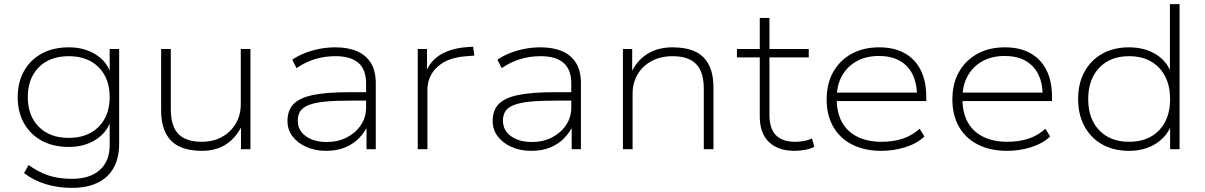

<svg xmlns="http://www.w3.org/2000/svg" viewBox="-20 -725 5855 933"><path d="M329 188Q263 188 203 170Q143 152 97 116L119 77Q153 101 186 116Q219 131 255 137.5Q291 144 330 144Q417 144 465 101Q513 58 513 -20V-139H518Q500 -81 445 -46Q390 -11 315 -11Q239 -11 183.5 -41Q128 -71 97 -125.5Q66 -180 66 -253Q66 -326 97 -380.5Q128 -435 183.5 -465Q239 -495 315 -495Q390 -495 445.5 -460Q501 -425 519 -365H513V-487H559V-27Q559 42 532.5 90Q506 138 454.5 163Q403 188 329 188ZM314 -55Q406 -55 459.5 -109Q513 -163 513 -253Q513 -344 459.5 -398Q406 -452 314 -452Q222 -452 168.5 -398Q115 -344 115 -253Q115 -163 168.5 -109Q222 -55 314 -55Z M960 8Q898 8 854 -12Q810 -32 786.5 -76Q763 -120 763 -190V-487H810V-193Q810 -140 826 -105Q842 -70 875.5 -53Q909 -36 959 -36Q1017 -36 1059.5 -60Q1102 -84 1126 -125Q1150 -166 1150 -218V-487H1197V0H1151V-118H1157Q1131 -60 1082 -26Q1033 8 960 8Z M1565 8Q1511 8 1468.5 -11Q1426 -30 1401.5 -62.5Q1377 -95 1377 -137Q1377 -189 1406.5 -219.5Q1436 -250 1502 -263.5Q1568 -277 1677 -277H1772V-236H1680Q1606 -236 1557.5 -231Q1509 -226 1480 -214.5Q1451 -203 1439 -184.5Q1427 -166 1427 -139Q1427 -91 1466.5 -63Q1506 -35 1568 -35Q1622 -35 1665 -57Q1708 -79 1733.5 -117Q1759 -155 1759 -202V-320Q1759 -387 1721.5 -419.5Q1684 -452 1610 -452Q1558 -452 1511.5 -438Q1465 -424 1421 -394L1400 -435Q1428 -454 1462.5 -467.5Q1497 -481 1534.5 -488Q1572 -495 1609 -495Q1671 -495 1715 -476Q1759 -457 1782.5 -418.5Q1806 -380 1806 -320V0H1761V-117H1768Q1753 -83 1725 -54Q1697 -25 1657 -8.5Q1617 8 1565 8Z M2010 0V-487H2055V-374H2049Q2073 -433 2125 -462Q2177 -491 2249 -496L2279 -498L2285 -455L2238 -451Q2153 -444 2105 -399.5Q2057 -355 2057 -287V0Z M2562 8Q2508 8 2465.5 -11Q2423 -30 2398.5 -62.5Q2374 -95 2374 -137Q2374 -189 2403.5 -219.5Q2433 -250 2499 -263.5Q2565 -277 2674 -277H2769V-236H2677Q2603 -236 2554.5 -231Q2506 -226 2477 -214.5Q2448 -203 2436 -184.5Q2424 -166 2424 -139Q2424 -91 2463.5 -63Q2503 -35 2565 -35Q2619 -35 2662 -57Q2705 -79 2730.5 -117Q2756 -155 2756 -202V-320Q2756 -387 2718.5 -419.5Q2681 -452 2607 -452Q2555 -452 2508.5 -438Q2462 -424 2418 -394L2397 -435Q2425 -454 2459.5 -467.5Q2494 -481 2531.5 -488Q2569 -495 2606 -495Q2668 -495 2712 -476Q2756 -457 2779.5 -418.5Q2803 -380 2803 -320V0H2758V-117H2765Q2750 -83 2722 -54Q2694 -25 2654 -8.5Q2614 8 2562 8Z M3007 0V-487H3052V-370H3047Q3072 -428 3123.5 -461.5Q3175 -495 3249 -495Q3312 -495 3356 -475.5Q3400 -456 3423.5 -412Q3447 -368 3447 -298V0H3400V-294Q3400 -348 3384 -382.5Q3368 -417 3334.5 -434.5Q3301 -452 3249 -452Q3190 -452 3146 -428Q3102 -404 3078 -363Q3054 -322 3054 -270V0Z M3841 8Q3761 8 3716.5 -35Q3672 -78 3672 -158V-446H3561V-487H3672V-638H3719V-487H3910V-446H3719V-167Q3719 -100 3750.5 -68Q3782 -36 3844 -36Q3867 -36 3887.5 -40Q3908 -44 3926 -52L3937 -12Q3923 -3 3895.5 2.5Q3868 8 3841 8Z M4263 8Q4183 8 4123 -21.5Q4063 -51 4030 -107.5Q3997 -164 3997 -242Q3997 -318 4028.5 -374.5Q4060 -431 4117.5 -463Q4175 -495 4252 -495Q4326 -495 4377 -466Q4428 -437 4454.5 -383.5Q4481 -330 4481 -256V-234H4027V-275H4458L4436 -258Q4436 -351 4388 -402Q4340 -453 4251 -453Q4189 -453 4143 -427.5Q4097 -402 4071.5 -356.5Q4046 -311 4046 -249V-243Q4046 -177 4072 -130.5Q4098 -84 4147.5 -60Q4197 -36 4264 -36Q4317 -36 4363 -50Q4409 -64 4449 -99L4472 -62Q4437 -28 4380.5 -10Q4324 8 4263 8Z M4874 8Q4794 8 4734 -21.5Q4674 -51 4641 -107.5Q4608 -164 4608 -242Q4608 -318 4639.5 -374.5Q4671 -431 4728.5 -463Q4786 -495 4863 -495Q4937 -495 4988 -466Q5039 -437 5065.5 -383.5Q5092 -330 5092 -256V-234H4638V-275H5069L5047 -258Q5047 -351 4999 -402Q4951 -453 4862 -453Q4800 -453 4754 -427.5Q4708 -402 4682.5 -356.5Q4657 -311 4657 -249V-243Q4657 -177 4683 -130.5Q4709 -84 4758.5 -60Q4808 -36 4875 -36Q4928 -36 4974 -50Q5020 -64 5060 -99L5083 -62Q5048 -28 4991.5 -10Q4935 8 4874 8Z M5466 8Q5392 8 5336.5 -23Q5281 -54 5250 -111Q5219 -168 5219 -244Q5219 -320 5250 -376.5Q5281 -433 5336.5 -464Q5392 -495 5466 -495Q5542 -495 5597 -461Q5652 -427 5672 -367H5665V-705H5712V0H5666V-121H5673Q5652 -62 5597 -27Q5542 8 5466 8ZM5467 -36Q5559 -36 5612.5 -92Q5666 -148 5666 -243Q5666 -339 5612.5 -395.5Q5559 -452 5467 -452Q5375 -452 5321.5 -395.5Q5268 -339 5268 -243Q5268 -148 5321.5 -92Q5375 -36 5467 -36Z"/></svg>

Font: Nunito Sans 10pt SemiExpanded ExtraLight
Style: Regular
Weight: 250
Width: 6
Designer: Vernon Adams
Foundry: Vernon Adams
Version: Version 3.101;gftools[0.9.27]